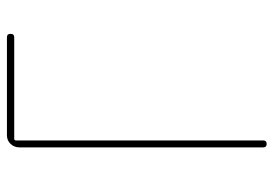

<svg xmlns="http://www.w3.org/2000/svg" viewBox="-135 -635 770 540"><g transform="rotate(-90 250.0 -365.0)"><path d="M105.5 -9.8V-695.3Q105.5 -710 115.2 -720.2Q125 -730.5 139.6 -730.5H415Q424.8 -730.5 424.8 -720.2Q424.8 -710 415 -710H129.9Q125 -710 125 -705.1V-9.8Q125 0 115.2 0Q105.5 0 105.5 -9.8Z"/></g></svg>

Font: Rounded Mgen+ 1m thin
Style: Regular
Weight: 100
Designer: [Source Han Sans]
Ryoko NISHIZUKA  (kana & ideographs); Paul D. Hunt (Latin, Greek & Cyrillic); Wenlong ZHANG  (bopomofo
Version: Version 1.059.20150602